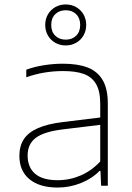

<svg xmlns="http://www.w3.org/2000/svg" viewBox="-20 -834 593 862"><path d="M464 -369V0H434L431 -67H427Q395.5 -33.5 344.8 -12.8Q294 8 239 8Q157.5 8 112.2 -29.5Q67 -67 67 -134Q67 -178.5 87 -209Q107 -239.5 149.8 -258.5Q192.5 -277.5 262 -286L430 -306.5V-368Q430 -425.5 410.8 -457.5Q391.5 -489.5 355.5 -502.2Q319.5 -515 263 -515Q176.5 -515 98 -487V-521Q132.5 -534 176 -541Q219.5 -548 262 -548Q328.5 -548 372.8 -531.2Q417 -514.5 440.5 -475.2Q464 -436 464 -369ZM430 -109V-273.5L261 -253Q176.5 -242.5 140.2 -214.8Q104 -187 104 -136Q104 -83 137.5 -54Q171 -25 239 -25Q293 -25 342.2 -46.2Q391.5 -67.5 430 -109ZM183 -722Q183 -748 195 -769Q207 -790 228 -802Q249 -814 275 -814Q301 -814 322 -802Q343 -790 355 -769Q367 -748 367 -722Q367 -696 355 -675Q343 -654 322 -642Q301 -630 275 -630Q249 -630 228 -642Q207 -654 195 -675Q183 -696 183 -722ZM340 -722Q340 -752.5 322 -770.2Q304 -788 275 -788Q246 -788 228 -770.2Q210 -752.5 210 -722Q210 -691.5 228 -673.8Q246 -656 275 -656Q304 -656 322 -673.8Q340 -691.5 340 -722Z"/></svg>

Font: Encode Sans Expanded Thin
Style: Regular
Weight: 250
Width: 7
Designer: Multiple Designers
Foundry: Impallari Type
Version: Version 2.000